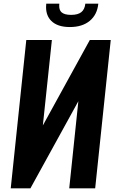

<svg xmlns="http://www.w3.org/2000/svg" viewBox="-20 -1028 627 1048"><path d="M259.8 -914.1Q231.4 -942.4 231.4 -989.3Q231.4 -998 232.4 -1007.8H303.7Q303.2 -1002 303.2 -997.1Q302.7 -973.6 315.4 -961.4Q331.1 -946.8 368.2 -946.8Q405.3 -946.8 423.8 -961.7Q442.4 -976.6 445.8 -1007.8H516.6Q510.7 -948.2 470 -914.3Q429.2 -880.4 361.3 -880.4Q293.5 -880.4 259.8 -914.1ZM38.6 0 123.5 -809.6H263.2L213.9 -343.3L470.2 -809.6H584.5L499.5 0H357.9L407.7 -475.6L146 0Z"/></svg>

Font: Oswald
Style: Bold
Weight: 700
Designer: Vernon Adams
Foundry: Vernon Adams
Version: 3.0; ttfautohint (v0.94.23-7a4d-dirty) -l 8 -r 50 -G 200 -x 